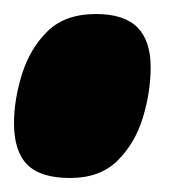

<svg xmlns="http://www.w3.org/2000/svg" viewBox="-39 -247 268 274"><path d="M-19 -71Q-19 -105 -7.5 -141.5Q4 -178 29 -202.5Q54 -227 98 -227Q138 -227 157 -208Q176 -189 176 -151Q176 -116 165 -79.5Q154 -43 129 -18Q104 7 61 7Q19 7 0 -12Q-19 -31 -19 -71Z"/></svg>

Font: Georama Condensed Black
Style: Italic
Weight: 900
Width: 3
Italic angle: -9°
Designer: Jean-Baptiste Levee
Foundry: Production Type
Version: Version 1.000